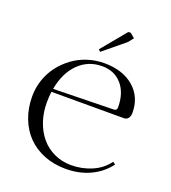

<svg xmlns="http://www.w3.org/2000/svg" viewBox="-125 -761 767 861"><g transform="rotate(20 258.0 -330.0)"><path d="M34 0ZM252 -539 243 -548 338 -663Q342 -667 346 -667Q351.5 -667 355 -664L374 -648L354 -623ZM34 -248Q34 -288.8 46.9 -326.9Q59.8 -365 83.2 -395.8Q106.8 -426.5 138 -449.6Q169.2 -472.8 208 -485.4Q246.8 -498 288 -498Q376 -498 429 -452.6Q482 -407.2 482 -331Q482 -315.2 474.4 -305.6Q466.8 -296 454 -296H108.2Q105 -272.2 105 -244Q105 -196.2 119.2 -154.5Q133.5 -112.8 158.9 -82.4Q184.2 -52 221.6 -34.5Q259 -17 303 -17Q353.8 -17 400.2 -36.6Q446.8 -56.2 476 -96L488 -87Q454.5 -42.2 402.4 -17.6Q350.2 7 285 7Q229.5 7 182.6 -11.6Q135.8 -30.2 103.1 -63.5Q70.5 -96.8 52.2 -144.2Q34 -191.8 34 -248ZM110.8 -311 399 -317Q405.2 -317 409.1 -320.9Q413 -324.8 413 -332Q413 -401.2 377.6 -441.6Q342.2 -482 284 -482Q217 -482 171 -436.1Q125 -390.2 110.8 -311Z"/></g></svg>

Font: FogtwoNo5
Style: Regular
Weight: 400
Designer: gluk (gluksza@wp.pl)
Foundry: gluk (gluksza@wp.pl)
Version: Version 0.87